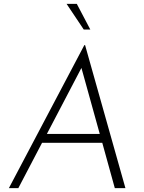

<svg xmlns="http://www.w3.org/2000/svg" viewBox="-20 -975 746 995"><path d="M510 -235H198L75 0H26L417 -741H421L630 0H575ZM497 -281 402 -623 223 -281ZM448 -822H414L325 -955H378Z"/></svg>

Font: Josefin Sans Light
Style: Italic
Weight: 300
Italic angle: -7°
Designer: Santiago Orozco
Foundry: Typemade
Version: Version 2.000